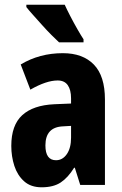

<svg xmlns="http://www.w3.org/2000/svg" viewBox="-20 -786 520 816"><path d="M247 -560Q332 -560 379 -511.5Q426 -463 426 -363V0H321L298 -73H295Q269 -31 238 -10.5Q207 10 157 10Q111 10 82.5 -15.5Q54 -41 41 -81Q28 -121 28 -166Q28 -254 74.5 -296.5Q121 -339 211 -343L282 -346V-368Q282 -404 268 -424Q254 -444 225 -444Q177 -444 109 -405L68 -512Q148 -560 247 -560ZM248 -249Q173 -246 173 -168Q173 -105 218 -105Q246 -105 264 -131Q282 -157 282 -201V-251ZM255 -766Q264 -746 279 -717Q294 -688 309.5 -661Q325 -634 335 -619V-606H231Q218 -618 198.5 -637.5Q179 -657 158.5 -680Q138 -703 120 -723Q102 -743 92 -756V-766Z"/></svg>

Font: Noto Sans Tamil ExtraCondensed ExtraBold
Style: Regular
Weight: 800
Width: 2
Designer: Jelle Bosma - Monotype Design Team
Foundry: Monotype Imaging Inc.
Version: Version 2.004; ttfautohint (v1.8.4.7-5d5b)